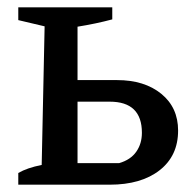

<svg xmlns="http://www.w3.org/2000/svg" viewBox="-20 -505 513 525"><path d="M30 0V-32Q54 -46 94 -54L102 -433L30 -450V-485H287V-452Q242 -440 192 -432V-286H300Q375 -286 421 -248.5Q467 -211 467 -148Q467 -79 416.5 -39.5Q366 0 280 0ZM192 -59H306Q337 -68 352.5 -90Q368 -112 368 -142Q368 -227 280 -227H192Z"/></svg>

Font: Piazzolla Medium
Style: Regular
Weight: 500
Designer: Juan Pablo del Peral
Foundry: Huerta Tipografica
Version: Version 1.330